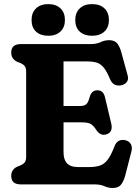

<svg xmlns="http://www.w3.org/2000/svg" viewBox="-20 -920 695 958"><path d="M36 -657.5Q36 -700 83.5 -700H429.5Q463 -700 482.2 -709.8Q501.5 -719.5 524.5 -719.5Q550.5 -719.5 563.5 -705Q576.5 -690.5 585.5 -658.5L617 -543.5Q622.5 -524.5 612.8 -511.2Q603 -498 585 -494.5Q568.5 -491 553.5 -497.2Q538.5 -503.5 529 -525Q513 -564.5 497.2 -583.2Q481.5 -602 461.8 -607.8Q442 -613.5 415 -613.5H297V-391H378.5Q402.5 -391 412 -401.5Q421.5 -412 427.5 -436.5Q437 -469 465 -469.5Q495.5 -470 503.5 -436L535 -304Q545 -261 512 -250Q482 -240 461.5 -270Q447 -293 433.2 -301.2Q419.5 -309.5 387 -309.5H297V-160Q297 -86.5 367.5 -86.5H425Q457 -86.5 479 -94Q501 -101.5 517.8 -123.8Q534.5 -146 551 -189.5Q566 -228.5 605 -220.5Q625 -216 633.2 -200.2Q641.5 -184.5 635 -161.5L604.5 -43Q595.5 -11.5 582.2 3.2Q569 18 542.5 18Q520.5 18 501 9Q481.5 0 449 0H83.5Q36 0 36 -42.5Q36 -73.5 65 -88L84 -95.5Q97 -101.5 103.8 -110.5Q110.5 -119.5 110.5 -137.5V-562.5Q110.5 -580.5 103.8 -589.5Q97 -598.5 84 -604.5L65 -612Q36 -626.5 36 -657.5ZM221 -741.5Q182 -741.5 159.8 -762.2Q137.5 -783 137.5 -820Q137.5 -857 159.8 -878.2Q182 -899.5 221 -899.5Q259.5 -899.5 281.8 -878.2Q304 -857 304 -820Q304 -784 281.8 -762.8Q259.5 -741.5 221 -741.5ZM439 -741.5Q400.5 -741.5 378 -762.2Q355.5 -783 355.5 -820Q355.5 -857 378 -878.2Q400.5 -899.5 439 -899.5Q479 -899.5 501.2 -878.2Q523.5 -857 523.5 -820Q523.5 -784 501.2 -762.8Q479 -741.5 439 -741.5Z"/></svg>

Font: Fraunces 72pt SuperSoft
Style: Bold
Weight: 700
Version: Version 1.000;[0bf87f6ff]